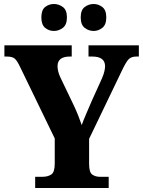

<svg xmlns="http://www.w3.org/2000/svg" viewBox="-20 -941 715 961"><path d="M156 0H524V-56H481Q458 -56 442 -67Q426 -78 426 -121V-246L587 -581Q609 -628 622.5 -643Q636 -658 662 -658H675V-714H423V-658H442Q506 -658 506 -609Q506 -602 503 -586.5Q500 -571 490 -548L438 -433Q424 -400 411 -370Q398 -340 389 -315Q381 -338 372.5 -360Q364 -382 351 -410L282 -554Q268 -584 268 -610Q268 -658 330 -658H339V-714H2V-658H14Q43 -658 55 -646.5Q67 -635 81 -605L254 -248V-122Q254 -79 236.5 -67.5Q219 -56 191 -56H156ZM449 -786Q472 -786 492 -801.5Q512 -817 512 -854Q512 -891 492 -906Q472 -921 449 -921Q424 -921 404 -906Q384 -891 384 -854Q384 -817 404 -801.5Q424 -786 449 -786ZM250 -786Q274 -786 294.5 -801.5Q315 -817 315 -854Q315 -891 294.5 -906Q274 -921 250 -921Q225 -921 206 -906Q187 -891 187 -854Q187 -817 206 -801.5Q225 -786 250 -786Z"/></svg>

Font: Noto Serif SemiCondensed Extra
Style: Regular
Weight: 800
Width: 4
Designer: Monotype Design Team
Foundry: Monotype Imaging Inc.
Version: Version 1.002